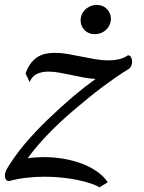

<svg xmlns="http://www.w3.org/2000/svg" viewBox="-52 -747 595 793"><path d="M476.6 -518.6Q484.9 -518.6 489.3 -510.5Q493.7 -502.4 493.7 -492.2Q493.7 -483.4 490 -474.6Q486.3 -465.8 478 -460.9Q454.1 -446.8 427 -428Q399.9 -409.2 370.8 -387.5Q341.8 -365.7 311.8 -341.3Q281.7 -316.9 252 -291.5Q222.7 -266.6 194.8 -240.5Q167 -214.4 142.6 -188.7Q118.2 -163.1 97.7 -138.7Q77.1 -114.3 62.5 -93.3Q78.1 -95.7 94.7 -96.9Q111.3 -98.1 128.4 -98.1Q167.5 -98.1 207.3 -91.8Q247.1 -85.4 282.5 -72.5Q317.9 -59.6 346.7 -40Q375.5 -20.5 393.1 5.9L359.4 26.4Q342.8 17.1 318.6 9.3Q294.4 1.5 264.6 -4.4Q234.9 -10.3 201.4 -13.7Q168 -17.1 132.8 -17.1Q94.7 -17.1 57.6 -12.9Q20.5 -8.8 -14.6 1Q-24.4 0 -28.1 -6.3Q-31.7 -12.7 -31.7 -21Q-31.7 -28.3 -29.5 -35.6Q-27.3 -43 -24.4 -47.9Q-10.7 -71.3 7.8 -97.7Q26.4 -124 48.8 -150.6Q71.3 -177.2 96.2 -203.9Q121.1 -230.5 147 -254.9Q173.3 -280.3 199.7 -304.2Q226.1 -328.1 251.2 -349.4Q276.4 -370.6 299.6 -388.7Q322.8 -406.7 342.8 -420.9Q317.9 -422.4 292.2 -427.2Q266.6 -432.1 241.5 -437.5Q216.3 -442.9 192.6 -447Q168.9 -451.2 147.9 -451.2Q121.6 -451.2 101.3 -442.1Q81.1 -433.1 70.3 -408.2L53.7 -443.8Q62.5 -468.8 75 -485.1Q87.4 -501.5 102.8 -511.2Q118.2 -521 136.2 -524.9Q154.3 -528.8 174.3 -528.8Q200.2 -528.8 228.3 -523.9Q256.3 -519 284.9 -513.2Q313.5 -507.3 341.8 -502.4Q370.1 -497.6 396.5 -497.6Q418.9 -497.6 439.2 -502.2Q459.5 -506.8 476.6 -518.6ZM337.9 -606Q326.2 -606 315.9 -610.1Q305.7 -614.3 297.9 -621.8Q290 -629.4 285.4 -640.1Q280.8 -650.9 280.8 -663.6Q280.8 -672.9 284.7 -684.1Q288.6 -695.3 297.1 -704.6Q305.7 -713.9 318.6 -720.2Q331.5 -726.6 349.1 -726.6Q360.8 -726.6 371.3 -722.2Q381.8 -717.8 389.4 -710.2Q397 -702.6 401.6 -691.9Q406.2 -681.2 406.2 -668.5Q406.2 -658.7 402.3 -647.9Q398.4 -637.2 389.9 -627.7Q381.3 -618.2 368.4 -612.1Q355.5 -606 337.9 -606Z"/></svg>

Font: Arian AMU Serif
Style: Italic
Weight: 400
Italic angle: -15°
Designer: Ruben Hakobyan (Tarumian)
Foundry: Ruben Hakobyan (Tarumian)
Version: Version 1.002